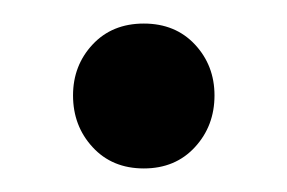

<svg xmlns="http://www.w3.org/2000/svg" viewBox="-20 -393 244 163"><path d="M162.1 -312Q162.1 -286.1 145.5 -268.1Q128.9 -250 102.1 -250Q75.2 -250 58.6 -268.1Q42 -286.1 42 -312Q42 -337.4 58.6 -355.2Q75.2 -373 102.1 -373Q128.9 -373 145.5 -355.2Q162.1 -337.4 162.1 -312Z"/></svg>

Font: Fira Sans Compressed Book
Style: Regular
Weight: 350
Width: 1
Designer: Carrois Corporate & Edenspiekermann AG
Foundry: Carrois Corporate GbR & Edenspiekermann AG
Version: Version 4.203;PS 004.203;hotconv 1.0.88;makeotf.lib2.5.64775